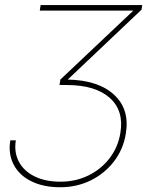

<svg xmlns="http://www.w3.org/2000/svg" viewBox="-20 -748 594 775"><path d="M223.1 7.8Q154.8 7.8 106.2 -16.4Q57.6 -40.5 35.2 -83.5Q12.7 -126.5 21.5 -181.6H43.9Q36.1 -132.8 56.4 -95Q76.7 -57.1 119.9 -35.9Q163.1 -14.6 224.1 -14.6Q285.6 -14.6 336.9 -39.8Q388.2 -64.9 422.4 -109.4Q456.5 -153.8 465.8 -210.9Q481 -301.3 422.9 -353Q364.7 -404.8 249.5 -404.8H220.2L223.6 -426.8L517.6 -704.6L518.1 -705.1H140.6L144 -727.5H554.2L551.3 -709L253.4 -426.8Q377.4 -424.3 440.9 -365.2Q504.4 -306.2 487.8 -208Q477.5 -145 439.9 -96.2Q402.3 -47.4 346.2 -19.8Q290 7.8 223.1 7.8Z"/></svg>

Font: Inter Display Thin
Style: Italic
Weight: 100
Italic angle: -9.39999°
Designer: Rasmus Andersson
Foundry: rsms
Version: Version 4.000;git-a52131595